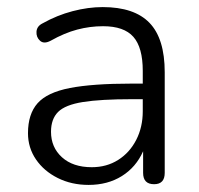

<svg xmlns="http://www.w3.org/2000/svg" viewBox="-20 -514 563 542"><path d="M230 8Q182 8 143 -11.5Q104 -31 81.5 -64Q59 -97 59 -138Q59 -192 86 -222.5Q113 -253 177 -265.5Q241 -278 352 -278H383V-314Q383 -380 356.5 -410Q330 -440 271 -440Q234 -440 198 -430.5Q162 -421 123 -399Q104 -389 93 -399Q82 -409 83 -424.5Q84 -440 100 -448Q141 -471 185 -482.5Q229 -494 270 -494Q359 -494 402 -449.5Q445 -405 445 -310V-26Q445 6 415 6Q384 6 384 -26V-87Q364 -42 324 -17Q284 8 230 8ZM383 -234H353Q264 -234 214 -226Q164 -218 144 -198Q124 -178 124 -142Q124 -98 155 -70Q186 -42 239 -42Q281 -42 313.5 -62.5Q346 -83 364.5 -119Q383 -155 383 -200Z"/></svg>

Font: Chiron GoRound TC L
Style: Regular
Weight: 300
Designer: Ryoko NISHIZUKA 西塚涼子 (kana, bopomofo & ideographs); Paul D. Hunt (Latin, Greek & Cyrillic); Sandoll Communications 산돌커뮤니
Foundry: Adobe
Version: Version 1.000;hotconv 1.1.1;makeotfexe 2.6.0